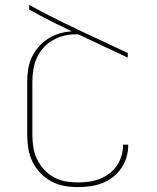

<svg xmlns="http://www.w3.org/2000/svg" viewBox="-20 -755 640 783"><path d="M297 8Q269 8 241.5 3Q214 -2 189 -15.5Q164 -29 144.5 -49.5Q125 -70 112.5 -95.5Q100 -121 95.5 -149Q91 -177 91 -205V-423Q91 -448 95 -473.5Q99 -499 110 -522Q121 -545 138 -564.5Q155 -584 176.5 -597.5Q198 -611 223 -618.5Q248 -626 273 -627Q229 -648 185.5 -670Q142 -692 99 -716V-735Q148 -708 198.5 -682.5Q249 -657 300 -633L501 -539V-520L299 -615H289Q264 -615 240 -609Q216 -603 194.5 -590.5Q173 -578 156.5 -559.5Q140 -541 130 -518.5Q120 -496 116 -471.5Q112 -447 112 -423V-205Q112 -179 116 -154Q120 -129 131 -106Q142 -83 159.5 -64Q177 -45 199 -32.5Q221 -20 246.5 -15.5Q272 -11 297 -11Q320 -11 342.5 -14Q365 -17 386 -25Q407 -33 425.5 -47Q444 -61 456.5 -79.5Q469 -98 475.5 -120Q482 -142 482 -164V-165H503V-164Q503 -139 496 -114.5Q489 -90 474.5 -69Q460 -48 440 -32.5Q420 -17 396.5 -8Q373 1 348 4.5Q323 8 297 8Z"/></svg>

Font: Iosevka Thin Extended
Style: Regular
Weight: 100
Width: 7
Monospace: yes
Designer: Belleve Invis
Foundry: Belleve Invis
Version: Version 32.5.0; ttfautohint (v1.8.4)